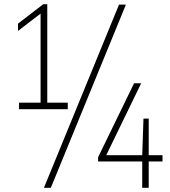

<svg xmlns="http://www.w3.org/2000/svg" viewBox="-20 -830 812 918"><path d="M71 -308V-339H174V-765L66 -682V-717L187 -810H206V-339H304V-308ZM190 68 549 -808H582L223 68ZM449 -58V-78L621 -432H655L488 -88H660L666 -263H691V-88H757V-58H691V68H660V-58Z"/></svg>

Font: Encode Sans Condensed Thin
Style: Regular
Weight: 100
Width: 3
Designer: Multiple Designers
Foundry: Impallari Type
Version: Version 3.000; ttfautohint (v1.8.3) -l 8 -r 50 -G 200 -x 14 